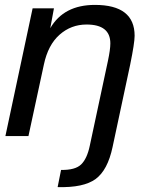

<svg xmlns="http://www.w3.org/2000/svg" viewBox="-20 -555 596 783"><path d="M439 45Q419 139 370 175Q321 211 215 208L229 138Q287 139 311 115.5Q335 92 346 40L420 -306Q430 -353 430 -378Q430 -455 333 -455Q270 -455 223 -413.5Q176 -372 159 -292L96 0H2L113 -521H200L185 -440Q240 -535 367 -535Q529 -535 529 -409Q529 -380 511 -292Z"/></svg>

Font: Nacelle
Style: Italic
Weight: 400
Italic angle: -12°
Designer: Sora Sagano
Foundry: Sora Sagano
Version: Version 1.000;FEAKit 1.0